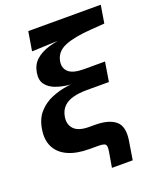

<svg xmlns="http://www.w3.org/2000/svg" viewBox="-157 -824 878 1060"><g transform="rotate(-20 282.0 -294.0)"><path d="M314.5 140.1 329.6 51.8Q333.5 29.8 331.3 18.6Q329.1 7.3 318.1 3.7Q307.1 0 282.7 0H233.4Q159.2 0 109.1 -22.5Q59.1 -44.9 36.9 -87.9Q14.6 -130.9 24.4 -190.9Q33.7 -251.5 66.7 -287.8Q99.6 -324.2 145.5 -343Q191.4 -361.8 241.7 -368.4Q292 -375 336.4 -375L335.4 -366.2Q292.5 -366.7 249 -371.1Q205.6 -375.5 170.4 -388.7Q135.3 -401.9 116.5 -427.5Q97.7 -453.1 104.5 -495.1Q111.8 -540.5 142.1 -567.6Q172.4 -594.7 220.2 -608.9Q268.1 -623 327.6 -628.4L331.1 -623.5L120.1 -615.2L138.7 -727.5H564.5L547.4 -623L468.3 -617.2Q366.7 -610.4 311.8 -587.4Q256.8 -564.5 247.1 -512.2Q239.7 -472.7 265.4 -448.7Q291 -424.8 355.5 -424.8H479.5L460.9 -311H330.1Q284.7 -311 250.2 -301.8Q215.8 -292.5 194.6 -271.7Q173.3 -251 167 -216.3Q158.7 -170.9 184.8 -143.1Q210.9 -115.2 274.9 -115.2H307.6Q389.2 -115.2 428.5 -81.8Q467.8 -48.3 453.6 34.7L436.5 140.1Z"/></g></svg>

Font: Inter 16pt
Style: Bold Italic
Weight: 700
Italic angle: -9.3988°
Version: Version 4.001;git-66647c0bb